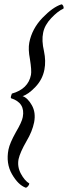

<svg xmlns="http://www.w3.org/2000/svg" viewBox="-20 -742 316 893"><path d="M124 -393.6Q127.9 -413.1 119.1 -467.8Q110.4 -512.7 116.2 -543.9Q128.9 -608.4 177.2 -658.7Q225.6 -709 265.6 -721.7Q270.5 -721.7 273.9 -714.8Q277.3 -708 275.4 -702.1Q248 -689.5 217.8 -657.2Q187.5 -625 180.7 -589.8Q172.9 -553.7 184.6 -503.9Q194.3 -458 186.5 -418Q177.7 -372.1 144.5 -337.4Q111.3 -302.7 85 -294.9Q108.4 -287.1 127.9 -252.9Q147.5 -218.8 138.7 -172.9Q129.9 -129.9 103.5 -85.9Q73.2 -33.2 66.4 -2Q59.6 33.2 77.1 65.9Q94.7 98.6 116.2 111.3Q116.2 117.2 110.4 124Q104.5 130.9 99.6 130.9Q64.5 118.2 35.6 67.9Q6.8 17.6 19.5 -46.9Q25.4 -76.2 53.7 -127Q82 -174.8 85.9 -197.3Q98.6 -263.7 31.2 -285.2Q29.3 -288.1 31.2 -294.9Q34.2 -305.7 35.2 -306.6Q111.3 -328.1 124 -393.6Z"/></svg>

Font: Crimson
Style: SemiboldItalic
Weight: 600
Italic angle: -11°
Version: Version 0.8 ; ttfautohint (v1.00) -l 8 -r 50 -G 200 -x 14 -D